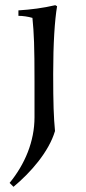

<svg xmlns="http://www.w3.org/2000/svg" viewBox="-20 -505 331 740"><path d="M32 215C97 161 168 81 192 0C187 -54 185 -104 185 -221C185 -338 191 -428 200 -481L193 -485C146 -474 99 -468 51 -465V-444C67 -444 89 -441 105 -436C111 -375 113 -329 113 -190V-53C113 40 76 128 17 200Z"/></svg>

Font: Almendra
Style: Regular
Weight: 400
Designer: Ana Sanfelippo
Foundry: Ana Sanfelippo
Version: Version 1.003